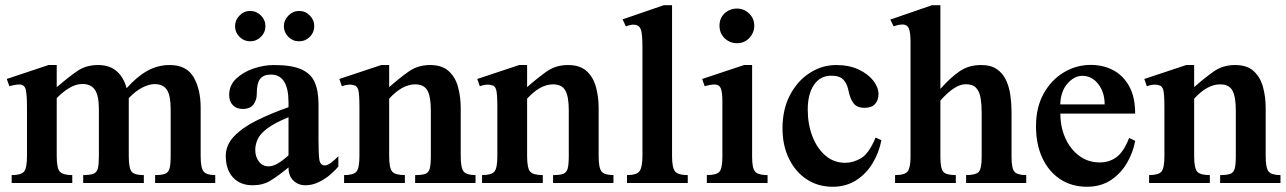

<svg xmlns="http://www.w3.org/2000/svg" viewBox="-20 -712 5005 747"><path d="M25.4 0V-30.8Q62.5 -30.8 73.7 -44.7Q85 -58.6 85 -105V-294.4Q85 -342.3 80.3 -362.8Q75.7 -383.3 55.2 -383.3Q47.4 -383.3 36.4 -381.3Q25.4 -379.4 16.6 -376.5L6.3 -404.8L168.9 -459H200.7V-372.6Q247.6 -413.1 281.2 -436Q314.9 -459 361.8 -459Q406.2 -459 433.8 -435.1Q461.4 -411.1 472.7 -368.7Q511.2 -412.6 552 -435.8Q592.8 -459 640.6 -459Q705.6 -459 733.2 -411.9Q760.7 -364.7 760.7 -292.5V-105Q760.7 -58.6 772.2 -44.7Q783.7 -30.8 817.4 -30.8V0H583.5V-30.8Q609.9 -30.8 622.8 -36.1Q635.7 -41.5 639.9 -57.6Q644 -73.7 644 -105V-287.1Q644 -340.3 629.4 -362.5Q614.7 -384.8 581.5 -384.8Q560.5 -384.8 534.2 -371.6Q507.8 -358.4 481 -330.1V-104.5Q481 -59.6 491.2 -45.2Q501.5 -30.8 539.6 -30.8V0H303.7V-30.8Q331.5 -30.8 344.5 -36.4Q357.4 -42 361.1 -58.1Q364.7 -74.2 364.7 -105V-287.6Q364.7 -340.3 349.1 -362.8Q333.5 -385.3 300.8 -385.3Q274.9 -385.3 248.5 -369.1Q222.2 -353 200.7 -330.1V-105Q200.7 -56.6 213.1 -43.7Q225.6 -30.8 261.2 -30.8V0Z M1296.4 -104V-64.5Q1284.2 -48.8 1263.9 -31.7Q1243.7 -14.6 1219 -2.9Q1194.3 8.8 1168 8.8Q1140.6 8.8 1121.6 -9.3Q1102.5 -27.3 1102.5 -60.5Q1060.1 -25.9 1031 -8.5Q1002 8.8 962.9 8.8Q914.1 8.8 886.2 -22Q858.4 -52.7 858.4 -105.5Q858.4 -147.9 890.9 -181.9Q923.3 -215.8 978.8 -243.4Q1034.2 -271 1102.5 -294.9V-313.5Q1102.5 -421.9 1033.7 -421.9Q1006.3 -421.9 992.7 -405.8Q979 -389.6 979 -346.7Q979.5 -324.7 966.8 -306.4Q954.1 -288.1 923.8 -288.1Q900.4 -288.1 886 -302.7Q871.6 -317.4 871.6 -342.8Q871.6 -379.9 898.7 -405.8Q925.8 -431.6 966.1 -445.3Q1006.3 -459 1046.4 -459Q1113.8 -459 1151.4 -442.6Q1189 -426.3 1204.1 -392.6Q1219.2 -358.9 1219.2 -306.6V-166.5Q1219.2 -142.6 1220 -122.6Q1220.7 -102.5 1222.2 -92.3Q1225.6 -68.4 1243.7 -68.4Q1253.9 -68.4 1267.6 -78.6Q1281.2 -88.9 1296.4 -104ZM1102.5 -107.9V-255.9Q1047.9 -233.4 1020 -212.4Q992.2 -191.4 982.7 -170.7Q973.1 -149.9 973.1 -128.4Q973.1 -102.1 987.3 -83.5Q1001.5 -64.9 1024.4 -64.9Q1041.5 -64.5 1061.5 -76.4Q1081.5 -88.4 1102.5 -107.9ZM1202.6 -609.9Q1202.6 -585.9 1185.3 -568.6Q1168 -551.3 1143.6 -551.3Q1119.1 -551.3 1101.8 -568.6Q1084.5 -585.9 1084.5 -609.9Q1084.5 -633.8 1102.3 -651.6Q1120.1 -669.4 1143.6 -669.4Q1168 -669.4 1185.3 -651.9Q1202.6 -634.3 1202.6 -609.9ZM1012.7 -609.9Q1012.7 -585.9 995.1 -568.6Q977.5 -551.3 953.1 -551.3Q929.2 -551.3 911.9 -568.6Q894.5 -585.9 894.5 -609.9Q894.5 -633.8 911.9 -651.6Q929.2 -669.4 953.1 -669.4Q977.5 -669.4 995.1 -651.9Q1012.7 -634.3 1012.7 -609.9Z M1318.8 0V-30.8Q1356 -30.8 1367.2 -44.7Q1378.4 -58.6 1378.4 -104.5V-292.5Q1378.4 -347.7 1373.8 -363Q1369.1 -378.4 1356.9 -380.4Q1337.9 -386.7 1310.1 -376.5L1300.3 -404.8L1463.4 -459H1494.1V-373Q1535.2 -409.2 1570.6 -434.1Q1606 -459 1653.3 -459Q1699.7 -459 1725.6 -435.5Q1751.5 -412.1 1762 -373.8Q1772.5 -335.4 1772.5 -291.5V-104.5Q1772.5 -59.1 1783.7 -44.9Q1794.9 -30.8 1830.1 -30.8V0H1595.2V-30.8Q1621.1 -30.8 1634.3 -35.4Q1647.5 -40 1651.9 -55.9Q1656.2 -71.8 1656.2 -104.5V-282.7Q1656.2 -336.4 1642.8 -360.1Q1629.4 -383.8 1595.2 -383.8Q1544.9 -383.8 1494.1 -328.1V-104.5Q1494.1 -58.1 1505.9 -44.4Q1517.6 -30.8 1555.2 -30.8V0Z M1855.5 0V-30.8Q1892.6 -30.8 1903.8 -44.7Q1915 -58.6 1915 -104.5V-292.5Q1915 -347.7 1910.4 -363Q1905.8 -378.4 1893.6 -380.4Q1874.5 -386.7 1846.7 -376.5L1836.9 -404.8L2000 -459H2030.8V-373Q2071.8 -409.2 2107.2 -434.1Q2142.6 -459 2189.9 -459Q2236.3 -459 2262.2 -435.5Q2288.1 -412.1 2298.6 -373.8Q2309.1 -335.4 2309.1 -291.5V-104.5Q2309.1 -59.1 2320.3 -44.9Q2331.5 -30.8 2366.7 -30.8V0H2131.8V-30.8Q2157.7 -30.8 2170.9 -35.4Q2184.1 -40 2188.5 -55.9Q2192.9 -71.8 2192.9 -104.5V-282.7Q2192.9 -336.4 2179.4 -360.1Q2166 -383.8 2131.8 -383.8Q2081.5 -383.8 2030.8 -328.1V-104.5Q2030.8 -58.1 2042.5 -44.4Q2054.2 -30.8 2091.8 -30.8V0Z M2655.8 0H2419.4V-30.8Q2459 -30.8 2469.2 -47.4Q2479.5 -64 2479.5 -105V-527.3Q2479.5 -581.1 2473.6 -596.4Q2467.8 -611.8 2456.1 -614.3Q2445.8 -617.2 2435.5 -615.2Q2425.3 -613.3 2415 -609.4L2402.3 -636.7L2563 -691.9H2594.7V-105Q2594.7 -59.6 2606.4 -45.2Q2618.2 -30.8 2655.8 -30.8Z M2966.3 0H2730V-30.8Q2768.1 -30.8 2779.3 -44.2Q2790.5 -57.6 2790.5 -101.6V-317.9Q2790.5 -354 2784.2 -368.7Q2777.8 -383.3 2760.7 -383.3Q2744.6 -383.3 2721.7 -376.5L2711.9 -404.8L2875 -459H2906.2V-100.6Q2906.2 -57.1 2918.2 -43.9Q2930.2 -30.8 2966.3 -30.8ZM2847.7 -543.9Q2819.3 -543.9 2799.3 -563.2Q2779.3 -582.5 2779.3 -612.3Q2779.3 -641.6 2799.3 -660.2Q2819.3 -678.7 2847.7 -678.7Q2874.5 -678.7 2894.5 -659.4Q2914.6 -640.1 2914.6 -612.3Q2914.6 -584.5 2895.3 -564.2Q2876 -543.9 2847.7 -543.9Z M3409.2 -166.5Q3399.9 -118.2 3375 -76.9Q3350.1 -35.6 3310.8 -10.5Q3271.5 14.6 3219.7 14.6Q3162.1 14.6 3118.2 -14.6Q3074.2 -43.9 3049.3 -95.2Q3024.4 -146.5 3024.4 -212.4Q3024.4 -286.6 3053.5 -342Q3082.5 -397.5 3130.4 -428.2Q3178.2 -459 3233.4 -459Q3283.2 -459 3320.3 -441.7Q3357.4 -424.3 3377.7 -398.2Q3397.9 -372.1 3397.9 -345.7Q3397.9 -322.8 3384.8 -307.6Q3371.6 -292.5 3344.2 -292.5Q3314 -292.5 3300.5 -310.5Q3287.1 -328.6 3280.8 -360.8Q3276.4 -384.3 3262.2 -400.9Q3248 -417.5 3214.4 -417.5Q3170.9 -417.5 3146.7 -381.6Q3122.6 -345.7 3122.6 -285.6Q3122.6 -229 3140.6 -181.9Q3158.7 -134.8 3191.4 -106.7Q3224.1 -78.6 3269 -78.6Q3299.8 -78.6 3330.3 -96.7Q3360.8 -114.7 3386.7 -176.8Z M3462.4 0V-30.8Q3501 -30.8 3511.7 -45.7Q3522.5 -60.5 3522.5 -101.6V-550.3Q3522.5 -587.4 3515.6 -602.1Q3508.8 -616.7 3492.2 -616.7Q3475.6 -616.7 3457 -609.4L3443.8 -635.7L3606.4 -691.9H3638.7V-366.2Q3680.2 -412.6 3715.1 -435.8Q3750 -459 3797.4 -459Q3835.4 -459 3858.9 -442.6Q3882.3 -426.3 3894.5 -399.4Q3906.7 -372.6 3911.1 -340.8Q3915.5 -309.1 3915.5 -277.8V-101.6Q3915.5 -58.1 3926.5 -44.4Q3937.5 -30.8 3972.7 -30.8V0H3738.8V-30.8Q3774.4 -30.8 3786.9 -42.2Q3799.3 -53.7 3799.3 -100.6V-272.9Q3799.3 -303.7 3795.4 -329.1Q3791.5 -354.5 3778.3 -369.4Q3765.1 -384.3 3737.3 -384.3Q3694.8 -384.3 3638.7 -320.8V-101.6Q3638.7 -56.6 3649.9 -43.7Q3661.1 -30.8 3698.7 -30.8V0Z M4373 -175.3 4396.5 -164.1Q4388.7 -119.6 4365 -78.6Q4341.3 -37.6 4302.2 -11.5Q4263.2 14.6 4209 14.6Q4149.9 14.6 4105.2 -14.6Q4060.5 -43.9 4035.6 -96.9Q4010.7 -149.9 4010.7 -221.2Q4010.7 -294.9 4040.8 -348.4Q4070.8 -401.9 4119.4 -430.7Q4168 -459.5 4223.6 -459.5Q4271.5 -459.5 4310.5 -439.2Q4349.6 -418.9 4373 -377Q4396.5 -335 4396.5 -270H4105.5Q4105.5 -217.8 4124.8 -174.8Q4144 -131.8 4178.5 -106Q4212.9 -80.1 4258.3 -80.1Q4294.9 -79.6 4323.5 -100.3Q4352.1 -121.1 4373 -175.3ZM4105 -305.7H4277.8Q4277.8 -353 4252.9 -385Q4228 -417 4190.9 -417Q4159.7 -417 4133.3 -387.2Q4106.9 -357.4 4105 -305.7Z M4450.7 0V-30.8Q4487.8 -30.8 4499 -44.7Q4510.3 -58.6 4510.3 -104.5V-292.5Q4510.3 -347.7 4505.6 -363Q4501 -378.4 4488.8 -380.4Q4469.7 -386.7 4441.9 -376.5L4432.1 -404.8L4595.2 -459H4626V-373Q4667 -409.2 4702.4 -434.1Q4737.8 -459 4785.2 -459Q4831.5 -459 4857.4 -435.5Q4883.3 -412.1 4893.8 -373.8Q4904.3 -335.4 4904.3 -291.5V-104.5Q4904.3 -59.1 4915.5 -44.9Q4926.8 -30.8 4961.9 -30.8V0H4727.1V-30.8Q4752.9 -30.8 4766.1 -35.4Q4779.3 -40 4783.7 -55.9Q4788.1 -71.8 4788.1 -104.5V-282.7Q4788.1 -336.4 4774.7 -360.1Q4761.2 -383.8 4727.1 -383.8Q4676.8 -383.8 4626 -328.1V-104.5Q4626 -58.1 4637.7 -44.4Q4649.4 -30.8 4687 -30.8V0Z"/></svg>

Font: Awami Nastaliq
Style: Bold
Weight: 700
Designer: Peter Martin, SIL International
Foundry: SIL International
Version: Version 3.100